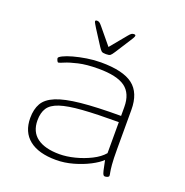

<svg xmlns="http://www.w3.org/2000/svg" viewBox="-129 -836 924 959"><g transform="rotate(20 332.5 -356.0)"><path d="M270 6Q177 6 127.5 -33.5Q78 -73 78 -148Q78 -194 96 -225.5Q114 -257 160 -276Q206 -295 288.5 -303.5Q371 -312 501 -312V-359Q501 -431 457 -463Q413 -495 315 -495Q252 -495 209 -485Q166 -475 143 -465Q120 -455 115 -455Q111 -455 107.5 -463Q104 -471 104 -475Q104 -481 123 -490.5Q142 -500 173 -508.5Q204 -517 241.5 -523Q279 -529 316 -529Q434 -529 486.5 -488.5Q539 -448 539 -358V-150Q539 -96 541.5 -68Q544 -40 546.5 -28.5Q549 -17 549 -11Q549 -6 542 -3Q535 0 528 0Q523 0 519.5 -4.5Q516 -9 512 -25.5Q508 -42 501 -78Q482 -59 444.5 -39.5Q407 -20 361 -7Q315 6 270 6ZM276 -27Q314 -27 357.5 -38Q401 -49 440 -68.5Q479 -88 501 -114V-279Q384 -279 308.5 -273.5Q233 -268 191 -254Q149 -240 132.5 -214.5Q116 -189 116 -149Q116 -88 157.5 -57.5Q199 -27 276 -27ZM422 -718Q431 -718 431 -712Q431 -708 425 -697.5Q419 -687 414 -680L364 -602Q353 -585 347 -580.5Q341 -576 324 -576Q307 -576 301 -580.5Q295 -585 284 -602L234 -680Q230 -687 223.5 -697.5Q217 -708 217 -712Q217 -718 226 -718Q233 -718 238.5 -714.5Q244 -711 253 -700L324 -614L395 -700Q404 -711 409.5 -714.5Q415 -718 422 -718Z"/></g></svg>

Font: Asap Expanded Thin
Style: Regular
Weight: 100
Width: 7
Designer: Pablo Cosgaya
Foundry: Omnibus-Type
Version: Version 3.001; ttfautohint (v1.8.4.7-5d5b)